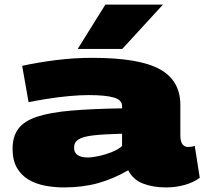

<svg xmlns="http://www.w3.org/2000/svg" viewBox="-20 -810 896 840"><path d="M35 -159Q35 -213 60.5 -247Q86 -281 142.5 -299.5Q199 -318 290.5 -326Q382 -334 514 -336V-346Q514 -373 477.5 -383.5Q441 -394 367 -394Q329 -394 281 -389.5Q233 -385 186 -377.5Q139 -370 105 -363L77 -522Q145 -537 224.5 -547Q304 -557 384 -557Q588 -557 678.5 -507.5Q769 -458 769 -351V-220Q769 -190 778.5 -178.5Q788 -167 802 -167Q809 -167 817 -168Q825 -169 832 -172L854 -32Q825 -11 786.5 -0.5Q748 10 707 10Q649 10 605.5 -7Q562 -24 541 -65Q475 -27 408 -8.5Q341 10 259 10Q218 10 178 2.5Q138 -5 106 -23.5Q74 -42 54.5 -75Q35 -108 35 -159ZM304 -164Q304 -121 365 -121Q383 -121 411 -127Q439 -133 467.5 -144Q496 -155 514 -171V-225Q432 -223 386.5 -217.5Q341 -212 322.5 -199.5Q304 -187 304 -164ZM320 -596 441 -790H693L515 -596Z"/></svg>

Font: Georama Extra Expanded ExtraBold
Style: Regular
Weight: 800
Width: 8
Designer: Jean-Baptiste Levee
Foundry: Production Type
Version: Version 1.000